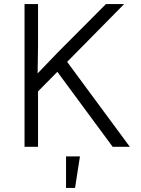

<svg xmlns="http://www.w3.org/2000/svg" viewBox="-20 -718 690 939"><path d="M100 0V-698H166V-495L164 -359L263 -462L498 -698H587L166 -271V0ZM531 0 236 -400 291 -439 615 0ZM303 201V47H371L347 201Z"/></svg>

Font: Azeret Mono Thin ExtraLight
Style: Regular
Weight: 250
Version: Version 1.002